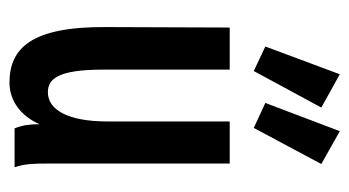

<svg xmlns="http://www.w3.org/2000/svg" viewBox="-190 -554 754 415"><g transform="rotate(90 187.5 -346.0)"><path d="M256 -517 334 -663 263 -703 202 -542ZM133 -517 212 -663 140 -703 80 -542ZM158 11C197 11 230 -13 248 -54C248 -33 250 -17 257 0H341C333 -23 333 -46 333 -73V-465H242V-200C242 -116 217 -72 179 -72C150 -72 130 -94 130 -191V-465H39L38 -197C37 -36 84 11 158 11Z"/></g></svg>

Font: Inconsolata Condensed
Style: Bold
Weight: 700
Width: 3
Monospace: yes
Designer: Raph Levien, Cyreal, Brenton Simpson
Foundry: Raph Levien, Cyreal, Google
Version: Version 3.100